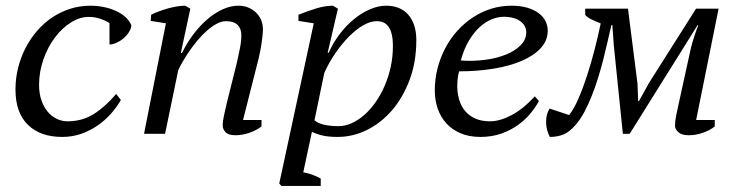

<svg xmlns="http://www.w3.org/2000/svg" viewBox="-20 -460 2541 660"><path d="M395.5 -116.2Q381.8 -92.3 361.8 -69.6Q341.8 -46.9 316.2 -29.1Q290.5 -11.2 259.8 -0.2Q229 10.7 193.8 10.7Q118.2 10.7 75.7 -31.2Q33.2 -73.2 33.2 -152.3Q33.2 -190.4 42.2 -226.6Q51.3 -262.7 67.6 -294.7Q84 -326.7 107.2 -353.5Q130.4 -380.4 158.9 -399.7Q187.5 -418.9 220.9 -429.7Q254.4 -440.4 291 -440.4Q314.5 -440.4 336.9 -435.8Q359.4 -431.2 378.2 -422.6Q397 -414.1 410.9 -401.6Q424.8 -389.2 431.6 -373Q430.7 -361.3 423.1 -349.4Q415.5 -337.4 404.5 -328.1Q393.6 -318.8 380.6 -313Q367.7 -307.1 356.4 -307.1V-380.4Q345.7 -388.2 325.9 -395Q306.2 -401.9 285.6 -401.9Q253.9 -401.9 223.1 -382.3Q192.4 -362.8 168.2 -330.3Q144 -297.9 129.2 -255.6Q114.3 -213.4 114.3 -168Q114.3 -138.7 122.3 -115.5Q130.4 -92.3 143.8 -76.2Q157.2 -60.1 175 -51.5Q192.9 -43 212.4 -43Q262.7 -43 302.5 -68.1Q342.3 -93.3 379.4 -137.2Z M794.4 -245.1Q800.3 -271.5 804.9 -294.7Q809.6 -317.9 809.6 -339.8Q809.6 -349.6 806.6 -358.4Q803.7 -367.2 797.6 -373.5Q791.5 -379.9 781.5 -383.5Q771.5 -387.2 757.3 -387.2Q741.7 -387.2 725.1 -378.4Q708.5 -369.6 692.1 -355.2Q675.8 -340.8 660.4 -322.8Q645 -304.7 632.1 -285.9Q619.1 -267.1 608.9 -249.5Q598.6 -231.9 592.8 -219.2L547.4 0H475.1L550.3 -379.9L498 -388.2L499.5 -409.2Q511.7 -415.5 526.9 -421.1Q542 -426.8 557.9 -431.2Q573.7 -435.5 588.9 -438Q604 -440.4 616.7 -440.4L634.3 -430.2L601.6 -277.8H605.5Q622.1 -312 644.5 -341.8Q667 -371.6 692.6 -393.6Q718.3 -415.5 745.6 -428Q772.9 -440.4 799.8 -440.4Q817.4 -440.4 832.8 -434.3Q848.1 -428.2 859.4 -417.5Q870.6 -406.7 877.2 -392.1Q883.8 -377.4 883.8 -360.4Q883.8 -351.1 882.6 -338.9Q881.3 -326.7 879.4 -313Q877.4 -299.3 874.8 -285.4Q872.1 -271.5 869.1 -259.3L815.4 -47.4H878.9V-25.4Q861.3 -11.7 837.2 -3.4Q813 4.9 789.6 4.9Q765.1 4.9 755.4 -5.6Q745.6 -16.1 745.6 -27.8Q745.6 -43.9 750 -63Q754.4 -82 758.8 -102.5Z M1022.5 132.3Q1037.6 134.8 1053 140.4Q1068.4 146 1082.5 153.8V179.2H947.3L939.9 170.9L1058.6 -379.9L1005.9 -388.2V-409.2Q1034.7 -420.9 1065.9 -430.7Q1097.2 -440.4 1124.5 -440.4L1141.6 -430.2L1106.4 -278.8H1109.9Q1125 -313 1147.5 -342.5Q1169.9 -372.1 1196.3 -393.8Q1222.7 -415.5 1251.5 -428Q1280.3 -440.4 1308.1 -440.4Q1331.1 -440.4 1350.1 -432.9Q1369.1 -425.3 1382.6 -410.4Q1396 -395.5 1403.6 -373.3Q1411.1 -351.1 1411.1 -321.8Q1411.1 -247.6 1388.4 -186.5Q1365.7 -125.5 1328.1 -81.5Q1290.5 -37.6 1241.7 -13.4Q1192.9 10.7 1140.6 10.7Q1110.8 10.7 1090.8 6.3Q1070.8 2 1052.2 -6.8ZM1275.9 -387.2Q1257.3 -387.2 1238.5 -378.2Q1219.7 -369.1 1201.7 -354.5Q1183.6 -339.8 1167 -321Q1150.4 -302.2 1136.5 -282.5Q1122.6 -262.7 1111.8 -243.4Q1101.1 -224.1 1094.7 -209L1061 -46.4Q1084.5 -26.4 1143.6 -26.4Q1166.5 -26.4 1189.2 -36.6Q1211.9 -46.9 1232.7 -65.2Q1253.4 -83.5 1271.2 -108.9Q1289.1 -134.3 1302.2 -164.8Q1315.4 -195.3 1323 -230Q1330.6 -264.6 1330.6 -301.3Q1330.6 -325.2 1326.7 -341.6Q1322.8 -357.9 1315.4 -368.2Q1308.1 -378.4 1298.1 -382.8Q1288.1 -387.2 1275.9 -387.2Z M1832.5 -112.8Q1821.8 -92.3 1803.7 -70.3Q1785.6 -48.3 1760.5 -30.3Q1735.4 -12.2 1702.9 -0.7Q1670.4 10.7 1631.3 10.7Q1592.3 10.7 1563 -2Q1533.7 -14.6 1514.2 -36.1Q1494.6 -57.6 1484.6 -86.7Q1474.6 -115.7 1474.6 -148.9Q1474.6 -188.5 1484.1 -225.3Q1493.7 -262.2 1510.7 -294.7Q1527.8 -327.1 1552 -354Q1576.2 -380.9 1605.5 -400.1Q1634.8 -419.4 1668.2 -429.9Q1701.7 -440.4 1737.8 -440.4Q1768.6 -440.4 1792 -433.6Q1815.4 -426.8 1831.3 -415Q1847.2 -403.3 1855 -387.7Q1862.8 -372.1 1862.8 -354.5Q1862.8 -320.8 1839.1 -294.9Q1815.4 -269 1774.4 -251.2Q1733.4 -233.4 1677.7 -224.1Q1622.1 -214.8 1558.1 -214.8Q1554.2 -200.7 1553 -187.5Q1551.8 -174.3 1551.8 -165.5Q1551.8 -139.2 1558.6 -116.7Q1565.4 -94.2 1579.3 -77.9Q1593.3 -61.5 1614.5 -52.2Q1635.7 -43 1664.6 -43Q1698.7 -43 1739 -64.5Q1779.3 -85.9 1818.4 -128.9ZM1711.4 -402.3Q1692.9 -402.3 1671.9 -394.3Q1650.9 -386.2 1630.6 -368.4Q1610.4 -350.6 1592.8 -321.8Q1575.2 -293 1564 -252Q1607.4 -249 1647.9 -254.4Q1688.5 -259.8 1720 -272.7Q1751.5 -285.6 1770.3 -305.2Q1789.1 -324.7 1789.1 -349.6Q1789.1 -360.4 1783.9 -369.9Q1778.8 -379.4 1769 -386.7Q1759.3 -394 1744.9 -398.2Q1730.5 -402.3 1711.4 -402.3Z M2081.5 -373.5Q2075.7 -347.7 2068.8 -317.9Q2062 -288.1 2054 -256.3Q2045.9 -224.6 2036.1 -192.9Q2026.4 -161.1 2014.6 -131.6Q2002.9 -102.1 1989.3 -76.2Q1975.6 -50.3 1959 -31.2Q1938.5 -6.8 1917.5 2Q1896.5 10.7 1870.1 10.7Q1864.7 1.5 1860.8 -13.2Q1856.9 -27.8 1857.4 -43.5Q1857.4 -67.4 1869.1 -86.9L1936.5 -64.5Q1952.6 -85 1968.3 -120.8Q1983.9 -156.7 1998 -200.2Q2012.2 -243.7 2024.2 -290.5Q2036.1 -337.4 2044.9 -379.4Q2027.8 -386.2 2013.2 -393.3Q1998.5 -400.4 1991.7 -408.7V-430.2H2138.7L2171.4 -172.4L2173.8 -112.3H2176.3L2210.9 -174.8L2372.6 -430.2H2450.2L2373 -47.4H2437V-25.4Q2419.9 -11.7 2395.8 -3.4Q2371.6 4.9 2347.7 4.9Q2323.2 4.9 2311.8 -5.6Q2300.3 -16.1 2300.3 -27.8Q2300.3 -43.9 2304.4 -63.5Q2308.6 -83 2313 -103.5L2355 -294.9Q2356.9 -302.2 2359.9 -313Q2362.8 -323.7 2366.5 -334.7Q2370.1 -345.7 2373.8 -356Q2377.4 -366.2 2380.4 -373.5H2377.9L2144.5 0H2121.1L2089.8 -305.2L2085 -373.5Z"/></svg>

Font: PT Astra Serif
Style: Italic
Weight: 400
Italic angle: -16°
Designer: A.Korolkova, I. Chaeva
Foundry: ParaType Ltd
Version: Version 1.001